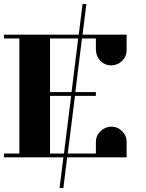

<svg xmlns="http://www.w3.org/2000/svg" viewBox="-20 -789 732 963"><path d="M0 0V-19H77.1V-596.2H0V-615.2H375L394 -769H413.1L394 -615.2H615.2V-538.1Q615.2 -506.3 592.8 -483.9Q571.3 -462.4 538.1 -460.9Q506.8 -460.9 483.9 -483.9Q462.4 -505.4 460.9 -538.1V-596.2H391.1L357.9 -327.1H460.9V-308.1H356L319.8 -19H460.9V-77.1Q460.9 -107.9 483.9 -130.9Q505.4 -152.3 538.1 -153.8Q569.8 -153.8 592.8 -130.9Q615.2 -108.4 615.2 -77.1V0H316.9L297.9 153.8H278.8L297.9 0ZM231 -19H300.8L336.9 -308.1H231ZM231 -327.1H338.9L372.1 -596.2H231Z"/></svg>

Font: Hjet
Style: Regular
Weight: 400
Designer: T. Christopher White
Version: Version 1.2